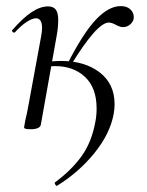

<svg xmlns="http://www.w3.org/2000/svg" viewBox="-20 -416 482 630"><path d="M167 194Q164 194 161 189Q158 184 161 182Q215 142 248 96Q281 50 293 -17Q297 -37 297 -60Q297 -128 259 -163.5Q221 -199 162 -199Q134 -199 115 -195L113 -209Q145 -216 181 -216Q258 -216 307 -178.5Q356 -141 356 -74Q356 -59 353 -42Q341 23 290 86Q239 149 168 193ZM59 2 63 -21Q69 -45 74 -74L115 -297Q118 -312 118 -324Q118 -356 98 -356Q86 -356 67.5 -344Q49 -332 29 -310Q28 -309 26 -309Q23 -309 20.5 -312.5Q18 -316 21 -318Q55 -357 83.5 -376Q112 -395 138 -395Q155 -395 163 -384.5Q171 -374 171 -351Q171 -325 166 -299L114 -7Q113 0 104.5 4Q96 8 82 8Q68 8 63.5 6.5Q59 5 59 2ZM376 -396Q396 -396 407.5 -385.5Q419 -375 419 -359Q419 -347 408.5 -337Q398 -327 383 -327Q375 -327 361 -334Q347 -342 337 -342Q298 -342 212 -201L200 -204Q253 -308 295 -352Q337 -396 376 -396Z"/></svg>

Font: Cormorant Infant
Style: Italic
Weight: 400
Italic angle: -10°
Designer: Christian Thalmann (Catharsis Fonts)
Foundry: Catharsis Fonts
Version: Version 4.000